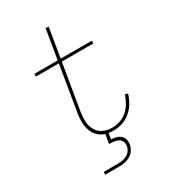

<svg xmlns="http://www.w3.org/2000/svg" viewBox="-226 -843 1028 1164"><g transform="rotate(-30 288.0 -260.5)"><path d="M156 214H256Q276 214 295.5 210Q315 206 333.5 195.5Q352 185 363.5 167Q375 149 378 129Q381 112 376.5 95Q372 78 359 67Q346 56 329 51.5Q312 47 295 46L301 5Q310 7 319 7.5Q328 8 337 8Q368 8 399 -2Q430 -12 455.5 -34Q481 -56 497.5 -84Q514 -112 523 -143L504 -148Q495 -121 480.5 -95.5Q466 -70 443 -49.5Q420 -29 392.5 -20Q365 -11 337 -11Q304 -11 275.5 -24Q247 -37 231.5 -64.5Q216 -92 214.5 -124Q213 -156 218 -189L272 -511H493V-530H275L309 -735H288L254 -530H91V-511H251L198 -192Q193 -162 193.5 -132Q194 -102 203.5 -75Q213 -48 233 -28Q253 -8 281 1L270 65H281Q296 65 311 68Q326 71 338 78.5Q350 86 355 100Q360 114 357 130Q355 145 345.5 159Q336 173 321 181Q306 189 290.5 192Q275 195 259 195H159Z"/></g></svg>

Font: Iosevka Sparkle Thin
Style: Italic
Weight: 100
Italic angle: -9°
Designer: Belleve Invis
Foundry: Belleve Invis
Version: Version 4.5.0; ttfautohint (v1.8.3)